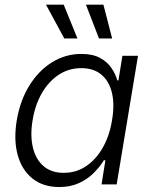

<svg xmlns="http://www.w3.org/2000/svg" viewBox="-20 -773 633 805"><path d="M228.5 11.2Q161.6 11.2 116.9 -23.9Q72.3 -59.1 54.4 -122.3Q36.6 -185.5 50.3 -268.6Q64.5 -352.1 103.3 -414.6Q142.1 -477.1 198.5 -512Q254.9 -546.9 321.3 -546.9Q368.7 -546.9 399.2 -530.3Q429.7 -513.7 447 -488.3Q464.4 -462.9 471.7 -436H476.6L493.2 -539.1H558.6L469.2 0H405.8L421.9 -101.1H415.5Q398.9 -73.7 373 -47.9Q347.2 -22 311.3 -5.4Q275.4 11.2 228.5 11.2ZM247.6 -48.3Q299.8 -48.3 341.6 -76.7Q383.3 -105 411.4 -154.8Q439.5 -204.6 449.7 -269Q460.9 -334 449.5 -383.1Q438 -432.1 405.5 -459.7Q373 -487.3 320.8 -487.3Q267.6 -487.3 225.3 -459Q183.1 -430.7 155 -381.6Q127 -332.5 116.7 -269Q106 -205.6 117.7 -155.5Q129.4 -105.5 162.1 -76.9Q194.8 -48.3 247.6 -48.3ZM395 -611.8 340.3 -753.4H413.6L450.2 -611.8ZM249.5 -611.8 172.9 -753.4H247.1L304.7 -611.8Z"/></svg>

Font: Inter 18pt Light
Style: Italic
Weight: 300
Italic angle: -9.3988°
Designer: Rasmus Andersson
Foundry: rsms
Version: Version 4.001;git-66647c0bb